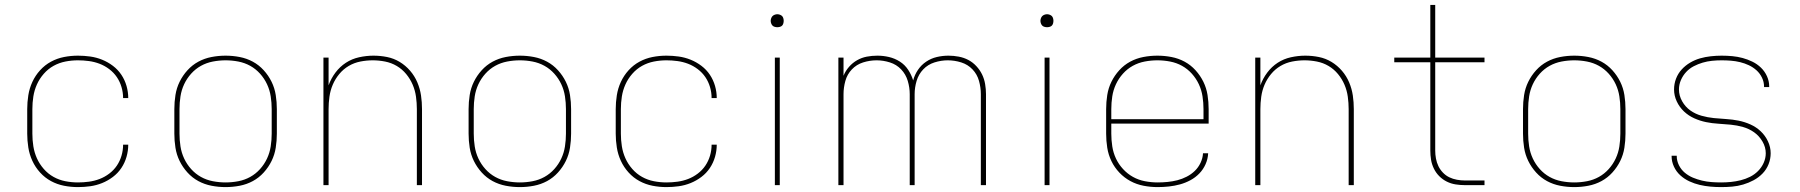

<svg xmlns="http://www.w3.org/2000/svg" viewBox="-20 -755 7340 783"><path d="M298 8Q269 8 241 2.5Q213 -3 188 -16.5Q163 -30 143.5 -51.5Q124 -73 112 -99Q100 -125 95.5 -153.5Q91 -182 91 -210V-310Q91 -338 95.5 -366.5Q100 -395 112 -421Q124 -447 143.5 -468.5Q163 -490 188 -503.5Q213 -517 241 -522.5Q269 -528 298 -528Q323 -528 348 -524.5Q373 -521 396.5 -511.5Q420 -502 440.5 -486.5Q461 -471 475 -450Q489 -429 496 -404.5Q503 -380 503 -355H482Q482 -378 475.5 -400Q469 -422 456.5 -440.5Q444 -459 425.5 -473Q407 -487 386 -495Q365 -503 342.5 -506Q320 -509 298 -509Q272 -509 246.5 -504Q221 -499 198.5 -486.5Q176 -474 158.5 -454Q141 -434 130.5 -410.5Q120 -387 116 -361.5Q112 -336 112 -310V-210Q112 -184 116 -158.5Q120 -133 130.5 -109.5Q141 -86 158.5 -66Q176 -46 198.5 -33.5Q221 -21 246.5 -16Q272 -11 298 -11Q320 -11 342.5 -14Q365 -17 386 -25Q407 -33 425.5 -47Q444 -61 456.5 -79.5Q469 -98 475.5 -120Q482 -142 482 -165H503Q503 -140 496 -115.5Q489 -91 475 -70Q461 -49 440.5 -33.5Q420 -18 396.5 -8.5Q373 1 348 4.5Q323 8 298 8Z M900 8Q871 8 842.5 2.5Q814 -3 789 -16.5Q764 -30 744.5 -51.5Q725 -73 712.5 -98.5Q700 -124 695.5 -152.5Q691 -181 691 -210V-310Q691 -339 695.5 -367.5Q700 -396 712.5 -421.5Q725 -447 744.5 -468.5Q764 -490 789 -503.5Q814 -517 842.5 -522.5Q871 -528 900 -528Q929 -528 957.5 -522.5Q986 -517 1011 -503.5Q1036 -490 1055.5 -468.5Q1075 -447 1087.5 -421.5Q1100 -396 1104.5 -367.5Q1109 -339 1109 -310V-210Q1109 -181 1104.5 -152.5Q1100 -124 1087.5 -98.5Q1075 -73 1055.5 -51.5Q1036 -30 1011 -16.5Q986 -3 957.5 2.5Q929 8 900 8ZM900 -11Q926 -11 952 -16Q978 -21 1000.5 -33.5Q1023 -46 1040.5 -65.5Q1058 -85 1069 -108.5Q1080 -132 1084 -158Q1088 -184 1088 -210V-310Q1088 -336 1084 -362Q1080 -388 1069 -411.5Q1058 -435 1040.5 -454.5Q1023 -474 1000.5 -486.5Q978 -499 952 -504Q926 -509 900 -509Q874 -509 848 -504Q822 -499 799.5 -486.5Q777 -474 759.5 -454.5Q742 -435 731 -411.5Q720 -388 716 -362Q712 -336 712 -310V-210Q712 -184 716 -158Q720 -132 731 -108.5Q742 -85 759.5 -65.5Q777 -46 799.5 -33.5Q822 -21 848 -16Q874 -11 900 -11Z M1299 0V-520H1320V-407Q1330 -435 1348 -459Q1366 -483 1390.5 -499Q1415 -515 1444.5 -521.5Q1474 -528 1503 -528Q1531 -528 1558.5 -522.5Q1586 -517 1610 -502.5Q1634 -488 1652.5 -466.5Q1671 -445 1682 -419Q1693 -393 1697 -365.5Q1701 -338 1701 -310V0H1680V-310Q1680 -335 1676.5 -360.5Q1673 -386 1663 -409.5Q1653 -433 1636.5 -453Q1620 -473 1598 -486Q1576 -499 1550.5 -504Q1525 -509 1500 -509Q1475 -509 1449.5 -504Q1424 -499 1402 -486Q1380 -473 1363.5 -453Q1347 -433 1337 -409.5Q1327 -386 1323.5 -360.5Q1320 -335 1320 -310V0Z M2100 8Q2071 8 2042.5 2.5Q2014 -3 1989 -16.5Q1964 -30 1944.5 -51.5Q1925 -73 1912.5 -98.5Q1900 -124 1895.5 -152.5Q1891 -181 1891 -210V-310Q1891 -339 1895.5 -367.5Q1900 -396 1912.5 -421.5Q1925 -447 1944.5 -468.5Q1964 -490 1989 -503.5Q2014 -517 2042.5 -522.5Q2071 -528 2100 -528Q2129 -528 2157.5 -522.5Q2186 -517 2211 -503.5Q2236 -490 2255.5 -468.5Q2275 -447 2287.5 -421.5Q2300 -396 2304.5 -367.5Q2309 -339 2309 -310V-210Q2309 -181 2304.5 -152.5Q2300 -124 2287.5 -98.5Q2275 -73 2255.5 -51.5Q2236 -30 2211 -16.5Q2186 -3 2157.5 2.5Q2129 8 2100 8ZM2100 -11Q2126 -11 2152 -16Q2178 -21 2200.5 -33.5Q2223 -46 2240.5 -65.5Q2258 -85 2269 -108.5Q2280 -132 2284 -158Q2288 -184 2288 -210V-310Q2288 -336 2284 -362Q2280 -388 2269 -411.5Q2258 -435 2240.5 -454.5Q2223 -474 2200.5 -486.5Q2178 -499 2152 -504Q2126 -509 2100 -509Q2074 -509 2048 -504Q2022 -499 1999.5 -486.5Q1977 -474 1959.5 -454.5Q1942 -435 1931 -411.5Q1920 -388 1916 -362Q1912 -336 1912 -310V-210Q1912 -184 1916 -158Q1920 -132 1931 -108.5Q1942 -85 1959.5 -65.5Q1977 -46 1999.5 -33.5Q2022 -21 2048 -16Q2074 -11 2100 -11Z M2698 8Q2669 8 2641 2.5Q2613 -3 2588 -16.5Q2563 -30 2543.5 -51.5Q2524 -73 2512 -99Q2500 -125 2495.5 -153.5Q2491 -182 2491 -210V-310Q2491 -338 2495.5 -366.5Q2500 -395 2512 -421Q2524 -447 2543.5 -468.5Q2563 -490 2588 -503.5Q2613 -517 2641 -522.5Q2669 -528 2698 -528Q2723 -528 2748 -524.5Q2773 -521 2796.5 -511.5Q2820 -502 2840.5 -486.5Q2861 -471 2875 -450Q2889 -429 2896 -404.5Q2903 -380 2903 -355H2882Q2882 -378 2875.5 -400Q2869 -422 2856.5 -440.5Q2844 -459 2825.5 -473Q2807 -487 2786 -495Q2765 -503 2742.5 -506Q2720 -509 2698 -509Q2672 -509 2646.5 -504Q2621 -499 2598.5 -486.5Q2576 -474 2558.5 -454Q2541 -434 2530.5 -410.5Q2520 -387 2516 -361.5Q2512 -336 2512 -310V-210Q2512 -184 2516 -158.5Q2520 -133 2530.5 -109.5Q2541 -86 2558.5 -66Q2576 -46 2598.5 -33.5Q2621 -21 2646.5 -16Q2672 -11 2698 -11Q2720 -11 2742.5 -14Q2765 -17 2786 -25Q2807 -33 2825.5 -47Q2844 -61 2856.5 -79.5Q2869 -98 2875.5 -120Q2882 -142 2882 -165H2903Q2903 -140 2896 -115.5Q2889 -91 2875 -70Q2861 -49 2840.5 -33.5Q2820 -18 2796.5 -8.5Q2773 1 2748 4.5Q2723 8 2698 8Z M3140 0V-520H3160V0ZM3150 -644Q3145 -644 3139.5 -645.5Q3134 -647 3130.5 -650.5Q3127 -654 3125 -659.5Q3123 -665 3123 -670Q3123 -675 3125 -680.5Q3127 -686 3130.5 -689.5Q3134 -693 3139.5 -695Q3145 -697 3150 -697Q3155 -697 3160.5 -695Q3166 -693 3169.5 -689.5Q3173 -686 3174.5 -680.5Q3176 -675 3176 -670Q3176 -665 3174.5 -659.5Q3173 -654 3169.5 -650.5Q3166 -647 3160.5 -645.5Q3155 -644 3150 -644Z M3399 0V-520H3420V-446Q3428 -466 3442.5 -482.5Q3457 -499 3475.5 -509.5Q3494 -520 3515 -524Q3536 -528 3558 -528Q3582 -528 3605.5 -522.5Q3629 -517 3649.5 -504Q3670 -491 3683.5 -470.5Q3697 -450 3704 -427Q3710 -450 3723.5 -470Q3737 -490 3757 -503.5Q3777 -517 3800.5 -522.5Q3824 -528 3848 -528Q3869 -528 3890 -524Q3911 -520 3929 -510.5Q3947 -501 3961.5 -485.5Q3976 -470 3985 -451.5Q3994 -433 3997.5 -412Q4001 -391 4001 -371V0H3980V-371Q3980 -398 3972.5 -425Q3965 -452 3946 -472Q3927 -492 3900 -500.5Q3873 -509 3845 -509Q3818 -509 3791 -500.5Q3764 -492 3745 -472Q3726 -452 3718 -425Q3710 -398 3710 -371V0H3690V-371Q3690 -398 3682 -425Q3674 -452 3655 -472Q3636 -492 3609 -500.5Q3582 -509 3555 -509Q3527 -509 3500 -500.5Q3473 -492 3454 -472Q3435 -452 3427.5 -425Q3420 -398 3420 -371V0Z M4240 0V-520H4260V0ZM4250 -644Q4245 -644 4239.5 -645.5Q4234 -647 4230.5 -650.5Q4227 -654 4225 -659.5Q4223 -665 4223 -670Q4223 -675 4225 -680.5Q4227 -686 4230.5 -689.5Q4234 -693 4239.5 -695Q4245 -697 4250 -697Q4255 -697 4260.5 -695Q4266 -693 4269.5 -689.5Q4273 -686 4274.5 -680.5Q4276 -675 4276 -670Q4276 -665 4274.5 -659.5Q4273 -654 4269.5 -650.5Q4266 -647 4260.5 -645.5Q4255 -644 4250 -644Z M4701 8Q4672 8 4643.5 2.5Q4615 -3 4590 -16.5Q4565 -30 4545 -51Q4525 -72 4512.5 -98Q4500 -124 4495.5 -152.5Q4491 -181 4491 -210V-310Q4491 -339 4495.5 -367.5Q4500 -396 4512.5 -421.5Q4525 -447 4544.5 -468.5Q4564 -490 4589 -503.5Q4614 -517 4642.5 -522.5Q4671 -528 4700 -528Q4729 -528 4757.5 -522.5Q4786 -517 4811 -503.5Q4836 -490 4855.5 -468.5Q4875 -447 4887.5 -421.5Q4900 -396 4904.5 -367.5Q4909 -339 4909 -310V-251H4512V-210Q4512 -184 4516 -158Q4520 -132 4531 -108.5Q4542 -85 4560 -65.5Q4578 -46 4600.5 -33.5Q4623 -21 4649 -16Q4675 -11 4701 -11Q4721 -11 4741.5 -13Q4762 -15 4781.5 -20Q4801 -25 4819.5 -34.5Q4838 -44 4852.5 -58Q4867 -72 4876 -91Q4885 -110 4886 -130H4907Q4906 -107 4896.5 -85.5Q4887 -64 4871 -47.5Q4855 -31 4834.5 -20Q4814 -9 4792 -3Q4770 3 4747 5.5Q4724 8 4701 8ZM4512 -269H4888V-310Q4888 -336 4884 -362Q4880 -388 4869 -411.5Q4858 -435 4840.5 -454.5Q4823 -474 4800.5 -486.5Q4778 -499 4752 -504Q4726 -509 4700 -509Q4674 -509 4648 -504Q4622 -499 4599.5 -486.5Q4577 -474 4559.5 -454.5Q4542 -435 4531 -411.5Q4520 -388 4516 -362Q4512 -336 4512 -310Z M5099 0V-520H5120V-407Q5130 -435 5148 -459Q5166 -483 5190.5 -499Q5215 -515 5244.5 -521.5Q5274 -528 5303 -528Q5331 -528 5358.5 -522.5Q5386 -517 5410 -502.5Q5434 -488 5452.5 -466.5Q5471 -445 5482 -419Q5493 -393 5497 -365.5Q5501 -338 5501 -310V0H5480V-310Q5480 -335 5476.5 -360.5Q5473 -386 5463 -409.5Q5453 -433 5436.5 -453Q5420 -473 5398 -486Q5376 -499 5350.5 -504Q5325 -509 5300 -509Q5275 -509 5249.5 -504Q5224 -499 5202 -486Q5180 -473 5163.5 -453Q5147 -433 5137 -409.5Q5127 -386 5123.5 -360.5Q5120 -335 5120 -310V0Z M6034 0H5954Q5935 0 5916 -3Q5897 -6 5880 -14.5Q5863 -23 5849.5 -36.5Q5836 -50 5827.5 -67.5Q5819 -85 5816 -103.5Q5813 -122 5813 -141V-501H5666V-520H5813V-735H5833V-520H6034V-501H5833V-141Q5833 -125 5836 -108.5Q5839 -92 5846 -77.5Q5853 -63 5864.5 -51Q5876 -39 5890.5 -32Q5905 -25 5921.5 -22Q5938 -19 5954 -19H6034Z M6400 8Q6371 8 6342.5 2.5Q6314 -3 6289 -16.5Q6264 -30 6244.5 -51.5Q6225 -73 6212.5 -98.5Q6200 -124 6195.5 -152.5Q6191 -181 6191 -210V-310Q6191 -339 6195.5 -367.5Q6200 -396 6212.5 -421.5Q6225 -447 6244.5 -468.5Q6264 -490 6289 -503.5Q6314 -517 6342.5 -522.5Q6371 -528 6400 -528Q6429 -528 6457.5 -522.5Q6486 -517 6511 -503.5Q6536 -490 6555.5 -468.5Q6575 -447 6587.5 -421.5Q6600 -396 6604.5 -367.5Q6609 -339 6609 -310V-210Q6609 -181 6604.5 -152.5Q6600 -124 6587.5 -98.5Q6575 -73 6555.5 -51.5Q6536 -30 6511 -16.5Q6486 -3 6457.5 2.5Q6429 8 6400 8ZM6400 -11Q6426 -11 6452 -16Q6478 -21 6500.5 -33.5Q6523 -46 6540.5 -65.5Q6558 -85 6569 -108.5Q6580 -132 6584 -158Q6588 -184 6588 -210V-310Q6588 -336 6584 -362Q6580 -388 6569 -411.5Q6558 -435 6540.5 -454.5Q6523 -474 6500.5 -486.5Q6478 -499 6452 -504Q6426 -509 6400 -509Q6374 -509 6348 -504Q6322 -499 6299.5 -486.5Q6277 -474 6259.5 -454.5Q6242 -435 6231 -411.5Q6220 -388 6216 -362Q6212 -336 6212 -310V-210Q6212 -184 6216 -158Q6220 -132 6231 -108.5Q6242 -85 6259.5 -65.5Q6277 -46 6299.5 -33.5Q6322 -21 6348 -16Q6374 -11 6400 -11Z M6999 8Q6977 8 6955 6Q6933 4 6911.5 -1Q6890 -6 6869.5 -15.5Q6849 -25 6832.5 -40Q6816 -55 6806.5 -75.5Q6797 -96 6797 -118V-120H6818V-118Q6818 -99 6827 -81Q6836 -63 6851 -50.5Q6866 -38 6884 -30.5Q6902 -23 6921 -18.5Q6940 -14 6959.5 -12.5Q6979 -11 6999 -11Q7019 -11 7039 -13Q7059 -15 7079 -20Q7099 -25 7117 -34Q7135 -43 7149.5 -57.5Q7164 -72 7172.5 -91Q7181 -110 7181 -130Q7181 -155 7167.5 -178Q7154 -201 7133.5 -215.5Q7113 -230 7088.5 -237Q7064 -244 7038.5 -246.5Q7013 -249 6987.5 -250.5Q6962 -252 6937.5 -257Q6913 -262 6889.5 -272.5Q6866 -283 6847.5 -300.5Q6829 -318 6818 -341.5Q6807 -365 6807 -390Q6807 -413 6815 -434Q6823 -455 6838 -471.5Q6853 -488 6872.5 -499.5Q6892 -511 6913 -517Q6934 -523 6956.5 -525.5Q6979 -528 7001 -528Q7023 -528 7044.5 -526Q7066 -524 7086.5 -518.5Q7107 -513 7126.5 -503.5Q7146 -494 7161.5 -479Q7177 -464 7186 -444Q7195 -424 7195 -403V-400H7174V-402Q7174 -421 7165.5 -438.5Q7157 -456 7143 -468.5Q7129 -481 7112 -489Q7095 -497 7076.5 -501.5Q7058 -506 7039 -507.5Q7020 -509 7001 -509Q6981 -509 6961.5 -507Q6942 -505 6923.5 -499.5Q6905 -494 6887.5 -485Q6870 -476 6856.5 -461.5Q6843 -447 6835 -428.5Q6827 -410 6827 -390Q6827 -365 6840 -342Q6853 -319 6873.5 -304.5Q6894 -290 6919 -283Q6944 -276 6969 -273.5Q6994 -271 7019.5 -269.5Q7045 -268 7070 -263Q7095 -258 7118.5 -247.5Q7142 -237 7160.5 -219.5Q7179 -202 7190 -178.5Q7201 -155 7201 -130Q7201 -107 7192.5 -85.5Q7184 -64 7168 -47.5Q7152 -31 7131.5 -20Q7111 -9 7089 -2.5Q7067 4 7044.5 6Q7022 8 6999 8Z"/></svg>

Font: Iosevka Aile Thin
Style: Regular
Weight: 100
Designer: Belleve Invis
Foundry: Belleve Invis
Version: Version 31.1.0; ttfautohint (v1.8.4)